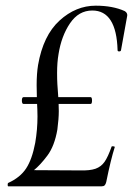

<svg xmlns="http://www.w3.org/2000/svg" viewBox="-20 -656 472 676"><path d="M9 -12Q51 -31 72 -63Q93 -95 104 -153Q112 -200 112 -246Q112 -267 110 -303L109 -356Q109 -396 114 -427Q132 -531 189.5 -583.5Q247 -636 317 -636Q377 -636 419 -617Q429 -611 428 -601L406 -479Q405 -475 399.5 -475Q394 -475 394 -479Q390 -619 305 -619Q257 -619 226.5 -574Q196 -529 186 -465Q181 -436 181 -399Q181 -376 182 -359.5Q183 -343 184 -331Q187 -298 187 -265Q187 -238 182 -200Q172 -142 147 -108.5Q122 -75 98.5 -56Q75 -37 68 -31L83 -57L261 -56Q297 -55 316.5 -62Q336 -69 348 -86Q360 -103 373 -140Q373 -141 377 -141Q380 -141 382.5 -140Q385 -139 384 -138Q370 -94 354 -15Q352 -7 348.5 -3.5Q345 0 338 0H9Q7 0 7 -5.5Q7 -11 9 -12ZM57 -302Q57 -314 63 -314H299Q304 -314 304 -302Q304 -290 299 -290H63Q57 -290 57 -302Z"/></svg>

Font: Cormorant Infant Medium
Style: Italic
Weight: 500
Italic angle: -10°
Designer: Christian Thalmann (Catharsis Fonts)
Foundry: Catharsis Fonts
Version: Version 4.000